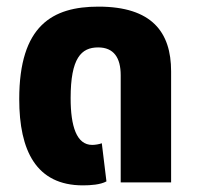

<svg xmlns="http://www.w3.org/2000/svg" viewBox="-20 -550 595 579"><path d="M230 9C253 9 283 7 301 -3L287 -118C279 -115 267 -113 258 -113C211 -113 193 -169 193 -254C193 -375 225 -407 276 -407C323 -407 344 -376 344 -323V0H496V-335C496 -453 438 -530 277 -530C138 -530 38 -473 38 -251C38 -96 89 9 230 9Z"/></svg>

Font: Noto Sans Thai UI Condensed Extra
Style: Regular
Weight: 800
Width: 3
Designer: Monotype Design Team
Foundry: Monotype Imaging Inc.
Version: Version 1.901